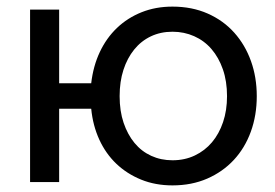

<svg xmlns="http://www.w3.org/2000/svg" viewBox="-20 -551 833 581"><path d="M502 10Q450 10 407 -7.5Q364 -25 332 -55.5Q300 -86 280.5 -128.5Q261 -171 256 -222H159V0H71V-522H159V-299H256Q262 -351 282 -393.5Q302 -436 334 -466.5Q366 -497 408.5 -514Q451 -531 502 -531Q561 -531 608.5 -510Q656 -489 689 -452Q722 -415 739.5 -366Q757 -317 757 -260Q757 -202 739 -152.5Q721 -103 687.5 -67Q654 -31 607 -10.5Q560 10 502 10ZM502 -66Q539 -66 569.5 -80.5Q600 -95 621.5 -120.5Q643 -146 655 -181.5Q667 -217 667 -260Q667 -305 654.5 -341Q642 -377 620 -402.5Q598 -428 567.5 -441.5Q537 -455 502 -455Q466 -455 436.5 -441Q407 -427 386 -401Q365 -375 353.5 -339.5Q342 -304 342 -260Q342 -215 354 -179.5Q366 -144 387 -118.5Q408 -93 437.5 -79.5Q467 -66 502 -66Z"/></svg>

Font: Rising Sun
Style: Regular
Weight: 400
Designer: Matt McInerney, Pablo Impallari, Rodrigo Fuenzalida (Raleway font), Stephen Hutchings (Greek), Cristiano Sobral (main ch
Foundry: The Rising Sun Project Authors
Version: Version 4.327; ttfautohint (v1.8.4.7-5d5b-dirty)